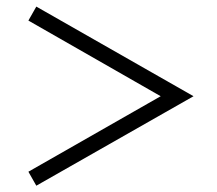

<svg xmlns="http://www.w3.org/2000/svg" viewBox="-20 -595 667 591"><path d="M91.8 -23.4 67.4 -66.4 474.6 -298.8 67.4 -531.7 91.8 -574.7 575.7 -298.8Z"/></svg>

Font: HK Grotesk Legacy
Style: Regular
Weight: 400
Designer: Alfredo Marco Pradil
Foundry: Hanken Design Co.
Version: Version 2.022;PS 002.022;hotconv 1.0.88;makeotf.lib2.5.64775